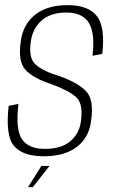

<svg xmlns="http://www.w3.org/2000/svg" viewBox="-20 -620 464 766"><path d="M154.5 3.5Q237.5 3.5 286 -33.5Q334.5 -70.5 343 -135Q356 -221 324.5 -255Q293 -289 218.5 -316Q154 -335 123.2 -361.5Q92.5 -388 103 -454.5Q110 -506.5 146 -538.2Q182 -570 244.5 -570Q309 -570 334.5 -528.8Q360 -487.5 349 -397.5L388 -405Q400.5 -512 366.5 -555.8Q332.5 -599.5 249.5 -599.5Q168.5 -599.5 120.2 -561.2Q72 -523 63 -456Q51 -374 82 -341Q113 -308 181.5 -285.5Q251 -260.5 282.2 -234Q313.5 -207.5 302.5 -134.5Q296.5 -87.5 260.8 -56.8Q225 -26 159 -26Q95 -26 68.2 -63.8Q41.5 -101.5 53.5 -205.5L14.5 -197.5Q1 -77.5 36.5 -37Q72 3.5 154.5 3.5ZM92 126.5H111L177.5 42H145Z"/></svg>

Font: Anybody SemiCondensed ExtraLight
Style: Italic
Weight: 250
Width: 4
Italic angle: -10°
Version: Version 1.113;gftools[0.9.25]